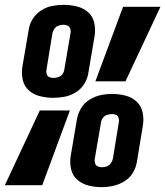

<svg xmlns="http://www.w3.org/2000/svg" viewBox="-48 -763 681 791"><path d="M171 -360Q195 -360 218.5 -364.5Q242 -369 264 -382.5Q286 -396 299.5 -418Q313 -440 316 -463L342 -616Q346 -644 340 -670Q334 -696 314.5 -713Q295 -730 268.5 -736.5Q242 -743 215 -743Q191 -743 167 -738.5Q143 -734 121.5 -720Q100 -706 86.5 -684.5Q73 -663 70 -639L44 -487Q40 -459 46 -433Q52 -407 71.5 -390Q91 -373 117.5 -366.5Q144 -360 171 -360ZM345 -428H469L613 -735H459ZM172 -442Q164 -442 156 -445Q148 -448 145 -456.5Q142 -465 143 -473L168 -626Q170 -636 176.5 -645Q183 -654 193.5 -657.5Q204 -661 214 -661Q222 -661 230 -657.5Q238 -654 241 -646Q244 -638 243 -629L217 -477Q216 -467 209.5 -458Q203 -449 192.5 -445.5Q182 -442 172 -442ZM370 8Q394 8 417.5 3Q441 -2 463.5 -15.5Q486 -29 499 -50.5Q512 -72 516 -96L541 -248Q545 -276 539 -302Q533 -328 513.5 -345.5Q494 -363 467.5 -369.5Q441 -376 414 -376Q390 -376 366.5 -371Q343 -366 321 -352.5Q299 -339 286 -317Q273 -295 269 -272L243 -119Q239 -92 245 -65.5Q251 -39 271 -22Q291 -5 317 1.5Q343 8 370 8ZM-28 0H126L240 -308H116ZM372 -74Q363 -74 355 -77.5Q347 -81 344 -89Q341 -97 342 -106L368 -258Q369 -268 375.5 -277Q382 -286 392.5 -289.5Q403 -293 413 -293Q422 -293 429.5 -290Q437 -287 440 -279Q443 -271 442 -262L417 -109Q415 -99 408.5 -90Q402 -81 392 -77.5Q382 -74 372 -74Z"/></svg>

Font: Iosevka Sparkle Heavy Oblique
Style: Regular
Weight: 900
Italic angle: -9°
Designer: Belleve Invis
Foundry: Belleve Invis
Version: Version 4.5.0; ttfautohint (v1.8.3)